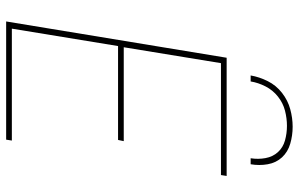

<svg xmlns="http://www.w3.org/2000/svg" viewBox="-198 -798 995 640"><g transform="rotate(90 300.0 -477.5)"><path d="M51 0 172 -735H566L563 -716H190L137 -392H450L446 -373H133L75 -19H448L445 0ZM231 -815Q236 -844 250 -872Q264 -900 289 -919.5Q314 -939 343.5 -947Q373 -955 402 -955Q431 -955 458.5 -947Q486 -939 504 -919.5Q522 -900 527 -872Q532 -844 527 -815H507Q511 -840 506.5 -864.5Q502 -889 486.5 -906Q471 -923 447.5 -929.5Q424 -936 399 -936Q374 -936 348.5 -929.5Q323 -923 301.5 -906Q280 -889 267.5 -864.5Q255 -840 251 -815Z"/></g></svg>

Font: Iosevka Thin Extended Oblique
Style: Regular
Weight: 100
Width: 7
Italic angle: -9°
Monospace: yes
Designer: Belleve Invis
Foundry: Belleve Invis
Version: Version 32.5.0; ttfautohint (v1.8.4)